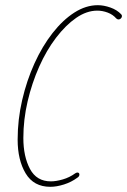

<svg xmlns="http://www.w3.org/2000/svg" viewBox="-20 -715 490 740"><path d="M174 5Q110 5 79 -46.5Q48 -98 48 -177Q48 -254 65.5 -329.5Q83 -405 113 -471Q143 -537 182.5 -587.5Q222 -638 266.5 -666.5Q311 -695 357 -695Q380 -695 405.5 -686Q431 -677 447 -660Q450 -657 450 -653Q450 -648 446 -644Q442 -640 437 -640Q432 -640 428 -644Q415 -659 395 -666.5Q375 -674 355 -674Q314 -674 273.5 -646Q233 -618 196 -569.5Q159 -521 131 -458Q103 -395 86.5 -324.5Q70 -254 70 -183Q70 -112 95.5 -64Q121 -16 176 -16Q196 -16 222 -23.5Q248 -31 270 -47Q275 -50 278 -50Q286 -50 286 -42Q286 -35 278 -30Q255 -13 226.5 -4Q198 5 174 5Z"/></svg>

Font: Zen Loop
Style: Italic
Weight: 400
Italic angle: -15°
Designer: Yoshimichi Ohira
Foundry: A-1 Corp ZenFonts
Version: Version 1.000; ttfautohint (v1.8.3)